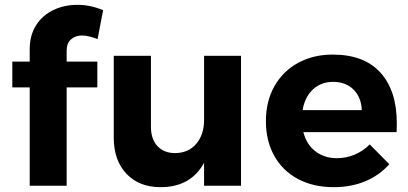

<svg xmlns="http://www.w3.org/2000/svg" viewBox="-20 -769 1690 795"><path d="M256 -559V-514H383V-407H256V0H103V-407H31V-514H103V-565Q103 -623 129.5 -664.5Q156 -706 201 -727.5Q246 -749 301 -749Q353 -749 407 -727L384 -607Q369 -613 352 -617.5Q335 -622 320 -622Q292 -622 274 -606Q256 -590 256 -559Z M978 -538V0H825V-95Q770 6 645 6Q556 6 503.5 -49.5Q451 -105 451 -200V-538H605V-244Q605 -193 632 -164Q659 -135 706 -135Q761 -136 793 -174Q825 -212 825 -272V-538Z M1623 -259Q1623 -235 1622 -222H1236Q1249 -171 1286 -142.5Q1323 -114 1375 -114Q1413 -114 1448 -128.5Q1483 -143 1511 -171L1592 -89Q1551 -43 1492.5 -18.5Q1434 6 1362 6Q1277 6 1213.5 -28Q1150 -62 1115.5 -124Q1081 -186 1081 -267Q1081 -349 1116 -411.5Q1151 -474 1214 -508.5Q1277 -543 1358 -543Q1488 -543 1555.5 -468Q1623 -393 1623 -259ZM1478 -313Q1476 -366 1444 -398Q1412 -430 1359 -430Q1309 -430 1275.5 -398.5Q1242 -367 1233 -313Z"/></svg>

Font: Gontserrat SemiBold
Style: Regular
Weight: 600
Designer: Julieta Ulanovsky
Foundry: Julieta Ulanovsky
Version: Version 6.001